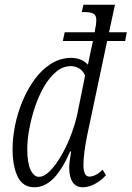

<svg xmlns="http://www.w3.org/2000/svg" viewBox="-20 -780 555 810"><path d="M125 10Q76 10 54.5 -35Q33 -80 33 -151Q33 -198 43.5 -250.5Q54 -303 75 -353.5Q96 -404 126 -445Q156 -486 194.5 -510.5Q233 -535 279 -536Q324 -536 351 -507Q355 -527 360.5 -553.5Q366 -580 372 -607H245L253 -644H380L381 -655Q391 -700 382 -714.5Q373 -729 340 -729H325L332 -760H465L440 -644H515L508 -607H432L348 -210Q341 -177 336.5 -143Q332 -109 332 -84Q332 -35 357 -35Q369 -35 383.5 -42Q398 -49 413 -64L427 -41Q410 -21 383 -5.5Q356 10 329 10Q301 10 286.5 -11.5Q272 -33 272 -72Q272 -86 274.5 -103.5Q277 -121 280 -141H276Q241 -62 204.5 -26Q168 10 125 10ZM144 -34Q166 -34 190 -58Q214 -82 237 -121Q260 -160 278 -206.5Q296 -253 306 -298L339 -461Q331 -481 314.5 -491Q298 -501 279 -501Q245 -501 216.5 -477Q188 -453 165.5 -414Q143 -375 127.5 -328.5Q112 -282 103.5 -235.5Q95 -189 95 -151Q95 -93 109 -63.5Q123 -34 144 -34Z"/></svg>

Font: Noto Serif ExtraCondensed Light
Style: Italic
Weight: 300
Width: 2
Italic angle: -12°
Designer: Monotype Design Team
Foundry: Monotype Imaging Inc.
Version: Version 2.014; ttfautohint (v1.8.4.7-5d5b)